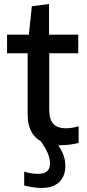

<svg xmlns="http://www.w3.org/2000/svg" viewBox="-20 -712 429 952"><path d="M186 220Q167 220 144.5 216.5Q122 213 100 208V139Q115 144 133 147Q151 150 167 150Q199 150 213.5 137Q228 124 228 98Q228 75 217 48.5Q206 22 182 -12Q117 -48 117 -146V-448H15V-540H123L138 -681L223 -692V-540H368V-448H224V-169Q224 -121 244 -98.5Q264 -76 307 -76Q321 -76 337 -78.5Q353 -81 370 -86V-3Q324 8 276 8H269Q289 39 296.5 62.5Q304 86 304 110Q304 162 273.5 191Q243 220 186 220Z"/></svg>

Font: Encode Sans Narrow
Style: Medium
Weight: 500
Designer: Pablo Impallari, Andres Torresi
Foundry: Pablo Impallari, Andres Torresi
Version: Version 1.000; ttfautohint (v1.00) -l 8 -r 50 -G 200 -x 14 -